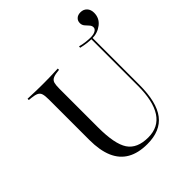

<svg xmlns="http://www.w3.org/2000/svg" viewBox="-192 -818 957 957"><g transform="rotate(-45 286.5 -339.5)"><path d="M108.1 -369.4V-492.7Q108.1 -519.4 104 -532.7Q100 -546 87.9 -552Q75.8 -558.1 52.4 -560.5L35.5 -562.1V-571Q46 -571 61.3 -570.2Q76.6 -569.4 96 -569Q115.3 -568.5 137.1 -568.5H145.2H153.2Q174.2 -568.5 192.3 -569Q210.5 -569.4 224.6 -570.2Q238.7 -571 248.4 -571V-562.1L235.5 -560.5Q212.9 -558.1 201.6 -551.6Q190.3 -545.2 186.7 -532.3Q183.1 -519.4 183.1 -492.7V-369.4ZM298.4 11.3Q234.7 11.3 192.3 -12.9Q150 -37.1 129 -85.9Q108.1 -134.7 108.1 -208.1V-369.4H183.1V-221Q183.1 -104.8 214.9 -56.9Q246.8 -8.9 325 -8.9Q397.6 -8.9 433.9 -64.5Q470.2 -120.2 470.2 -227.4V-369.4H479V-226.6Q479 -104 435.1 -46.4Q391.1 11.3 298.4 11.3ZM470.2 -369.4V-560.5H479V-369.4ZM475.8 -555.6Q458.9 -555.6 439.9 -558.1Q421 -560.5 400.8 -565.3L401.6 -574.2Q424.2 -568.5 442.7 -566.5Q461.3 -564.5 473.4 -564.5Q495.2 -564.5 507.7 -571.8Q520.2 -579 520.2 -590.3Q520.2 -601.6 511.7 -610.5Q503.2 -619.4 494.8 -629.4Q486.3 -639.5 486.3 -653.2Q486.3 -669.4 497.2 -679.4Q508.1 -689.5 526.6 -689.5Q547.6 -689.5 560.5 -675.8Q573.4 -662.1 573.4 -639.5Q573.4 -601.6 544 -578.6Q514.5 -555.6 475.8 -555.6Z"/></g></svg>

Font: Playfair 144pt SemiCondensed Light
Style: Regular
Weight: 300
Width: 4
Designer: Claus Eggers Sørensen
Foundry: Claus Eggers Sørensen
Version: Version 2.203